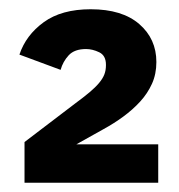

<svg xmlns="http://www.w3.org/2000/svg" viewBox="-20 -724 387 415"><path d="M322 -329H33V-417L142 -500Q161 -514 173.5 -524.5Q186 -535 194 -544.5Q202 -554 205.5 -563Q209 -572 209 -583V-584Q209 -604 194.5 -611Q180 -618 166 -618Q141 -618 128.5 -604.5Q116 -591 111 -573L22 -606Q36 -648 74.5 -676Q113 -704 176 -704Q244 -704 281 -672Q318 -640 318 -590Q318 -564 308.5 -543Q299 -522 283 -504.5Q267 -487 246.5 -472Q226 -457 204 -445L145 -412H322Z"/></svg>

Font: IBM Plex Sans Arabic
Style: Bold
Weight: 700
Designer: Mike Abbink, Paul van der Laan, Pieter van Rosmalen, Wael Morcos, Khajak Apelian
Foundry: Bold Monday
Version: Version 1.2